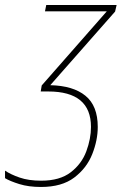

<svg xmlns="http://www.w3.org/2000/svg" viewBox="-38 -734 484 764"><path d="M125 10Q208 10 257.5 -27.5Q307 -65 329 -120.5Q351 -176 351 -229Q351 -313 302 -353Q253 -393 162 -395L420 -688L426 -714H146L141 -689H387L128 -394L124 -370H154Q324 -370 324 -229Q324 -182 305.5 -132Q287 -82 243.5 -48.5Q200 -15 126 -15Q76 -15 40 -27.5Q4 -40 -18 -55V-25Q2 -13 39 -1.5Q76 10 125 10Z"/></svg>

Font: Noto Sans UI SemiCondensed Thin
Style: Italic
Weight: 250
Width: 4
Italic angle: -12°
Designer: Monotype Design Team
Foundry: Monotype Imaging Inc.
Version: Version 1.901